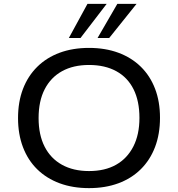

<svg xmlns="http://www.w3.org/2000/svg" viewBox="-20 -961 918 990"><path d="M439 9Q355 9 287.5 -16Q220 -41 172 -88Q124 -135 98.5 -202Q73 -269 73 -352Q73 -436 98.5 -502.5Q124 -569 172 -616.5Q220 -664 287.5 -689Q355 -714 439 -714Q523 -714 590.5 -689Q658 -664 706 -617Q754 -570 779.5 -503.5Q805 -437 805 -354Q805 -270 779.5 -203Q754 -136 706 -88.5Q658 -41 590.5 -16Q523 9 439 9ZM439 -79Q521 -79 578.5 -111.5Q636 -144 667.5 -205.5Q699 -267 699 -353Q699 -440 668.5 -501Q638 -562 579.5 -594Q521 -626 439 -626Q358 -626 300 -594Q242 -562 210.5 -501Q179 -440 179 -352Q179 -266 210 -205Q241 -144 299.5 -111.5Q358 -79 439 -79ZM335 -765 431 -941H530L395 -765ZM483 -765 585 -941H684L543 -765Z"/></svg>

Font: Nunito Sans 10pt SemiExpanded Medium
Style: Regular
Weight: 500
Width: 6
Designer: Vernon Adams
Foundry: Vernon Adams
Version: Version 3.101;gftools[0.9.27]